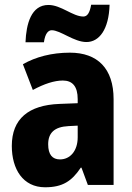

<svg xmlns="http://www.w3.org/2000/svg" viewBox="-20 -783 557 813"><path d="M88 -604H166C171 -642 185 -655 199 -655C236 -655 293 -605 346 -605C400 -605 441 -658 444 -763H366C360 -729 350 -713 333 -713C288 -713 239 -762 185 -762C112 -762 91 -682 88 -604ZM276 -560C199 -560 131 -542 77 -511L119 -402C167 -428 210 -442 246 -442C287 -442 309 -417 309 -363V-346L232 -343C101 -338 30 -280 30 -165C30 -67 77 10 171 10C245 10 284 -16 322 -73H325L352 0H461V-363C461 -493 393 -560 276 -560ZM270 -249 309 -251V-202C309 -144 277 -108 234 -108C202 -108 184 -128 184 -172C184 -220 210 -246 270 -249Z"/></svg>

Font: Noto Sans Khmer Condensed ExtraBold
Style: Regular
Weight: 800
Width: 3
Designer: Danh Hong and the Monotype Design Team
Foundry: Monotype Imaging Inc.
Version: Version 2.004